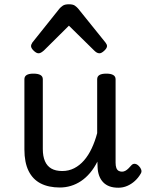

<svg xmlns="http://www.w3.org/2000/svg" viewBox="-20 -859 686 897"><path d="M260 17Q207 17 170 -2Q133 -21 113.5 -60.5Q94 -100 94 -161V-489Q94 -502 104.5 -508.5Q115 -515 136 -515Q158 -515 169 -508.5Q180 -502 180 -489V-163Q180 -129 190 -106Q200 -83 220 -71.5Q240 -60 271 -60Q301 -60 326.5 -73Q352 -86 372.5 -109.5Q393 -133 408.5 -166Q424 -199 434 -237V-489Q434 -502 444.5 -508.5Q455 -515 477 -515Q498 -515 509 -508.5Q520 -502 520 -489V-99Q520 -84 523.5 -74.5Q527 -65 534 -61Q541 -57 550 -57Q558 -57 565.5 -61Q573 -65 580.5 -72.5Q588 -80 595 -88Q602 -95 611.5 -93.5Q621 -92 630 -82Q637 -75 640 -65.5Q643 -56 637 -47Q626 -28 610 -13.5Q594 1 574.5 9.5Q555 18 533 18Q509 18 491.5 11.5Q474 5 462 -7.5Q450 -20 443.5 -37.5Q437 -55 436 -76L435 -104Q420 -74 400.5 -51Q381 -28 358.5 -13Q336 2 311 9.5Q286 17 260 17ZM160 -610Q150 -610 137.5 -622Q125 -634 125 -644Q125 -647 126 -650Q127 -653 131 -660L258 -819Q264 -826 273.5 -832.5Q283 -839 302 -839Q321 -839 330 -832.5Q339 -826 345 -819L473 -660Q478 -653 479 -650Q480 -647 480 -644Q480 -634 467 -622Q454 -610 445 -610Q438 -610 432 -613.5Q426 -617 420 -623L302 -739L185 -623Q178 -617 172 -613.5Q166 -610 160 -610Z"/></svg>

Font: Playwrite NG Modern
Style: Regular
Weight: 400
Designer: Veronika Burian, José Scaglione
Foundry: TypeTogether
Version: Version 1.002